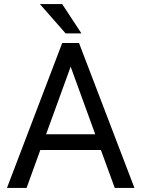

<svg xmlns="http://www.w3.org/2000/svg" viewBox="-20 -922 692 942"><path d="M543 0 475.1 -186H177.7L110.4 0H14.2L285.2 -710.9H367.7L639.6 0ZM206.1 -263.2H447.3L326.7 -594.7ZM285.2 -901.9 379.4 -758.3H301.8L175.8 -901.9Z"/></svg>

Font: Vazirmatn UI FD
Style: Regular
Weight: 400
Designer: Saber Rastikerdar
Foundry: Saber Rastikerdar
Version: Version 33.003